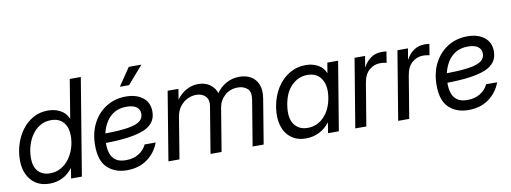

<svg xmlns="http://www.w3.org/2000/svg" viewBox="-61 -1075 3780 1421"><g transform="rotate(-10 1829.5 -364.5)"><path d="M219.2 9.8Q130.9 9.8 80.6 -47.9Q30.3 -105.5 30.3 -199.7Q30.3 -260.3 48.6 -318.1Q66.9 -376 101.6 -422.9Q136.2 -469.7 185.8 -497.6Q235.4 -525.4 297.4 -525.4Q349.6 -525.4 390.9 -502.9Q432.1 -480.5 449.7 -437H450.2L498 -727.5H581.1L460.9 0H379.9L392.1 -76.7H391.6Q356.4 -30.8 312 -10.5Q267.6 9.8 219.2 9.8ZM233.9 -64.9Q280.3 -64.9 316.9 -85.9Q353.5 -106.9 379.4 -142.3Q405.3 -177.7 418.9 -221.7Q432.6 -265.6 432.6 -311.5Q432.6 -376.5 400.1 -413.8Q367.7 -451.2 308.1 -451.2Q261.2 -451.2 225.1 -429.7Q189 -408.2 164.1 -372.3Q139.2 -336.4 126.2 -291.7Q113.3 -247.1 113.3 -200.2Q113.3 -133.3 146 -99.1Q178.7 -64.9 233.9 -64.9Z M799.3 11.7Q710 11.7 653.6 -40.8Q597.2 -93.3 597.2 -208.5Q597.2 -304.7 634.8 -376.2Q672.4 -447.8 737.1 -487.5Q801.8 -527.3 883.3 -527.3Q961.9 -527.3 1010.3 -489.7Q1058.6 -452.1 1058.6 -383.3Q1058.6 -292 965.1 -254.2Q871.6 -216.3 679.2 -214.4Q679.2 -209 679.2 -203.6Q679.2 -167.5 689.7 -135.3Q700.2 -103 727.5 -83Q754.9 -63 804.2 -63Q860.8 -63 901.1 -88.4Q941.4 -113.8 959.5 -153.8H1042.5Q1015.6 -80.1 952.6 -34.2Q889.6 11.7 799.3 11.7ZM687.5 -284.7Q799.3 -285.6 861.8 -296.4Q924.3 -307.1 949.7 -328.4Q975.1 -349.6 975.1 -382.3Q975.1 -415 949.7 -433.6Q924.3 -452.1 875 -452.1Q821.3 -452.1 783.2 -429.7Q745.1 -407.2 721.7 -369.1Q698.2 -331.1 687.5 -284.7ZM853 -606 943.8 -739.7H1038.6L922.4 -606Z M1111.3 0 1196.3 -515.6H1277.3L1264.6 -436Q1295.9 -480.5 1338.6 -502.9Q1381.3 -525.4 1426.8 -525.4Q1480 -525.4 1515.9 -498.3Q1551.8 -471.2 1563 -433.1Q1589.8 -473.1 1635.3 -499.3Q1680.7 -525.4 1737.3 -525.4Q1785.6 -525.4 1822.3 -504.2Q1858.9 -482.9 1876 -440.7Q1893.1 -398.4 1882.3 -335L1827.1 0H1744.1L1800.3 -340.8Q1810.1 -400.9 1782 -425Q1753.9 -449.2 1711.4 -449.2Q1652.8 -449.2 1613 -413.3Q1573.2 -377.4 1564.5 -325.2L1510.7 0H1427.7L1485.4 -349.6Q1493.2 -396 1468 -422.6Q1442.9 -449.2 1397.9 -449.2Q1364.3 -449.2 1332 -433.3Q1299.8 -417.5 1276.4 -386.7Q1252.9 -356 1245.6 -311.5L1194.3 0Z M2145.5 9.8Q2078.6 9.8 2033.7 -24.2Q1988.8 -58.1 1970.9 -118.4Q1953.1 -178.7 1965.8 -257.8Q1979 -337.4 2016.8 -397.7Q2054.7 -458 2110.8 -491.7Q2167 -525.4 2233.9 -525.4Q2284.2 -525.4 2324.7 -504.2Q2365.2 -482.9 2382.8 -439.5H2383.8L2396.5 -515.6H2477.5L2392.1 0H2311L2323.7 -78.1H2322.8Q2287.6 -33.7 2241.7 -12Q2195.8 9.8 2145.5 9.8ZM2170.4 -64.9Q2242.2 -64.9 2293.2 -117.7Q2344.2 -170.4 2358.4 -257.8Q2373 -345.2 2339.6 -398.2Q2306.2 -451.2 2234.4 -451.2Q2167.5 -451.2 2116.5 -401.9Q2065.4 -352.5 2049.8 -257.8Q2034.7 -163.1 2069.1 -114Q2103.5 -64.9 2170.4 -64.9Z M2515.6 0 2601.1 -515.6H2680.2L2666.5 -434.6H2668.5Q2689.5 -474.6 2724.1 -499Q2758.8 -523.4 2807.1 -523.4Q2818.4 -523.4 2827.6 -522.5Q2836.9 -521.5 2841.8 -520.5L2828.1 -437.5Q2823.2 -439 2809.8 -441.2Q2796.4 -443.4 2778.3 -443.4Q2735.4 -443.4 2698.7 -413.1Q2662.1 -382.8 2651.4 -317.4L2598.6 0Z M2837.9 0 2923.3 -515.6H3002.4L2988.8 -434.6H2990.7Q3011.7 -474.6 3046.4 -499Q3081.1 -523.4 3129.4 -523.4Q3140.6 -523.4 3149.9 -522.5Q3159.2 -521.5 3164.1 -520.5L3150.4 -437.5Q3145.5 -439 3132.1 -441.2Q3118.7 -443.4 3100.6 -443.4Q3057.6 -443.4 3021 -413.1Q2984.4 -382.8 2973.6 -317.4L2920.9 0Z M3365.7 11.7Q3276.4 11.7 3220 -40.8Q3163.6 -93.3 3163.6 -208.5Q3163.6 -304.7 3201.2 -376.2Q3238.8 -447.8 3303.5 -487.5Q3368.2 -527.3 3449.7 -527.3Q3528.3 -527.3 3576.7 -489.7Q3625 -452.1 3625 -383.3Q3625 -292 3531.5 -254.2Q3438 -216.3 3245.6 -214.4Q3245.6 -209 3245.6 -203.6Q3245.6 -167.5 3256.1 -135.3Q3266.6 -103 3293.9 -83Q3321.3 -63 3370.6 -63Q3427.2 -63 3467.5 -88.4Q3507.8 -113.8 3525.9 -153.8H3608.9Q3582 -80.1 3519 -34.2Q3456.1 11.7 3365.7 11.7ZM3253.9 -284.7Q3365.7 -285.6 3428.2 -296.4Q3490.7 -307.1 3516.1 -328.4Q3541.5 -349.6 3541.5 -382.3Q3541.5 -415 3516.1 -433.6Q3490.7 -452.1 3441.4 -452.1Q3387.7 -452.1 3349.6 -429.7Q3311.5 -407.2 3288.1 -369.1Q3264.6 -331.1 3253.9 -284.7Z"/></g></svg>

Font: Inter Display
Style: Italic
Weight: 400
Italic angle: -9.39999°
Designer: Rasmus Andersson
Foundry: rsms
Version: Version 4.000;git-a52131595